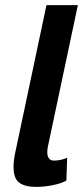

<svg xmlns="http://www.w3.org/2000/svg" viewBox="-20 -720 325 752"><path d="M168 -148Q162 -119 168.5 -105Q175 -91 190 -91Q218 -91 243 -102L240 -13Q222 -2 188 5Q154 12 121 12Q78 12 55.5 -4.5Q33 -21 33 -66Q33 -89 39 -119L162 -700H285Z"/></svg>

Font: PT Sans
Style: Bold Italic
Weight: 700
Italic angle: -12°
Designer: A.Korolkova, O.Umpeleva, V.Yefimov
Foundry: ParaType Ltd
Version: Version 2.003W OFL